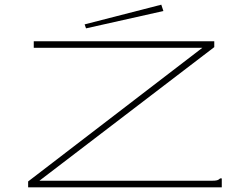

<svg xmlns="http://www.w3.org/2000/svg" viewBox="-20 -799 1040 819"><path d="M100 -25 843 -595H124V-623H894V-598L148 -28H882Q899 -28 906 -30Q913 -32 919 -38H926V0H100ZM347 -678 341 -695 668 -779 677 -752Z"/></svg>

Font: Inconsolata UltraExpanded ExtraLight
Style: Regular
Weight: 200
Width: 9
Monospace: yes
Designer: Raph Levien, Cyreal, Brenton Simpson
Foundry: Raph Levien, Cyreal, Google
Version: Version 3.001; ttfautohint (v1.8.2.53-6de2)